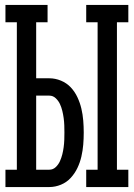

<svg xmlns="http://www.w3.org/2000/svg" viewBox="-20 -755 540 775"><path d="M328 0V-70H374V-665H328V-735H498V-665H452V-70H498V0ZM2 0V-70H48V-665H2V-735H172V-665H126V-439H179Q203 -439 226 -429.5Q249 -420 265.5 -402.5Q282 -385 292.5 -362.5Q303 -340 308.5 -316.5Q314 -293 316 -268.5Q318 -244 318 -220Q318 -195 316 -171Q314 -147 308.5 -123Q303 -99 292.5 -77Q282 -55 265.5 -37Q249 -19 226 -9.5Q203 0 179 0ZM126 -70H179Q194 -70 205 -80.5Q216 -91 222 -104.5Q228 -118 231.5 -132Q235 -146 237 -161Q239 -176 239.5 -190.5Q240 -205 240 -220Q240 -234 239.5 -249Q239 -264 237 -278.5Q235 -293 231.5 -307.5Q228 -322 222 -335Q216 -348 205 -358.5Q194 -369 179 -369H126Z"/></svg>

Font: Iosevka Gothic
Style: Regular
Weight: 400
Monospace: yes
Designer: Belleve Invis
Foundry: Belleve Invis
Version: Version 15.5.1; ttfautohint (v1.8.4)